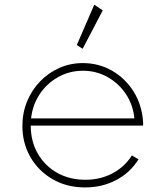

<svg xmlns="http://www.w3.org/2000/svg" viewBox="-20 -804 716 840"><path d="M352.5 16Q427 16 488.2 -16.2Q549.5 -48.5 586 -107L557 -124Q525 -73.5 472 -45.5Q419 -17.5 353.5 -17.5Q284 -17.5 230 -48Q176 -78.5 145.2 -132.2Q114.5 -186 114.5 -254.5H606Q606 -259.5 606.2 -262.8Q606.5 -266 606 -270.5Q601 -345 564.8 -403Q528.5 -461 470.5 -494.5Q412.5 -528 342 -528Q288 -528 240.2 -507Q192.5 -486 156 -448.5Q119.5 -411 98.8 -361Q78 -311 78 -253Q78 -177.5 113.2 -116.5Q148.5 -55.5 210.5 -19.8Q272.5 16 352.5 16ZM116 -286Q122.5 -345.5 154.2 -392.8Q186 -440 235.2 -467.2Q284.5 -494.5 343 -494.5Q401 -494.5 450 -467.2Q499 -440 530.5 -393Q562 -346 568 -286ZM341.5 -590.5 429.5 -758.5 392.5 -783.5 316 -607Z"/></svg>

Font: Spartan ExtraLight
Style: Regular
Weight: 200
Designer: Matt Bailey, Mirko Velimirovic
Foundry: Matt Bailey
Version: Version 1.003; ttfautohint (v1.8.3)